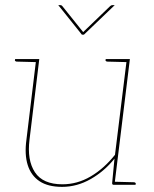

<svg xmlns="http://www.w3.org/2000/svg" viewBox="-20 -720 600 748"><path d="M222 8Q167 8 134 -14Q101 -36 88 -77Q75 -118 83 -176L121 -490H133L95 -176Q85 -96 116 -49Q147 -2 223 -2Q281 -2 333 -32.5Q385 -63 428 -117L474 -490H486L426 0H423Q416 0 417 -8L426 -102Q387 -53 333.5 -22.5Q280 8 222 8ZM423 0 425 -12 502 -10Q504 -10 506.5 -8.5Q509 -7 509 -5L508 0ZM124 -490 122 -478 45 -480Q43 -480 40.5 -481.5Q38 -483 38 -485L39 -490ZM477 -490 475 -478 398 -480Q396 -480 393.5 -481.5Q391 -483 391 -485L392 -490ZM427 -700 307 -585H299L207 -700H216Q220 -700 223 -696L304 -595L409 -696Q410 -697 412.5 -698.5Q415 -700 418 -700Z"/></svg>

Font: Aleo Thin
Style: Italic
Weight: 250
Italic angle: -7°
Designer: Alessio Laiso
Foundry: Alessio Laiso
Version: Version 2.001;gftools[0.9.29]